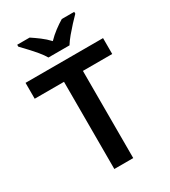

<svg xmlns="http://www.w3.org/2000/svg" viewBox="-223 -1044 1018 1152"><g transform="rotate(-30 285.5 -468.5)"><path d="M351 0H220V-604H17V-714H554V-604H351ZM212 -777Q199 -800 176.5 -827Q154 -854 130 -879.5Q106 -905 88 -924V-937H174Q200 -920 229.5 -898Q259 -876 284 -849Q310 -876 340 -898.5Q370 -921 397 -937H483V-924Q465 -906 441 -880Q417 -854 394.5 -827Q372 -800 358 -777Z"/></g></svg>

Font: Noto Sans Sora Sompeng Semi
Style: Bold
Weight: 700
Designer: Monotype Design Team. David Williams.
Foundry: Monotype Imaging Inc.
Version: Version 2.101; ttfautohint (v1.8.4.7-5d5b)